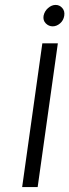

<svg xmlns="http://www.w3.org/2000/svg" viewBox="-20 -550 282 780"><path d="M152 -374H215L133 210H70ZM206 -530Q222 -530 233 -517.5Q244 -505 241 -486Q238 -467 224 -455Q210 -443 194 -443Q178 -443 166 -455Q154 -467 157 -486Q161 -505 175.5 -517.5Q190 -530 206 -530Z"/></svg>

Font: Josefin Slab SemiBold
Style: Italic
Weight: 600
Italic angle: -12°
Designer: Santiago Orozco
Foundry: Typemade
Version: Version 2.000